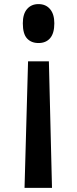

<svg xmlns="http://www.w3.org/2000/svg" viewBox="-20 -705 372 932"><path d="M116.2 -407.2H217.3L232.4 207H99.1ZM166.5 -685.1Q202.6 -685.1 223.1 -660.6Q243.7 -636.2 243.7 -591.8Q243.7 -543.5 223.4 -519.8Q203.1 -496.1 167 -496.1Q131.8 -496.1 111.3 -518.3Q90.8 -540.5 90.8 -591.8Q90.8 -637.7 111.6 -661.4Q132.3 -685.1 166.5 -685.1Z"/></svg>

Font: Fjalla One
Style: Regular
Weight: 400
Designer: Irina Smirnova, Eben Sorkin
Foundry: Sorkin Type
Version: Version 1.002; ttfautohint (v1.8.4.7-5d5b);gftools[0.9.25]